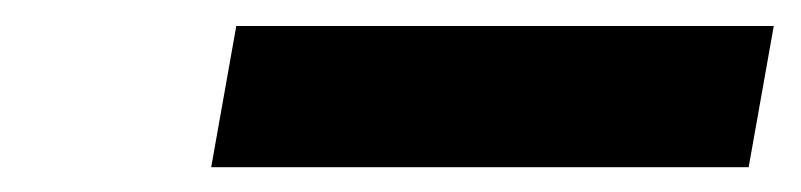

<svg xmlns="http://www.w3.org/2000/svg" viewBox="-20 -740 626 150"><path d="M145 -609.4H564.9L584.5 -719.7H164.6Z"/></svg>

Font: Cascadia Code SemiBold
Style: Italic
Weight: 600
Italic angle: -10°
Monospace: yes
Designer: Aaron Bell
Foundry: Saja Typeworks
Version: Version 2404.023